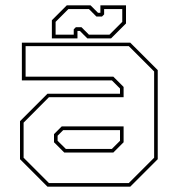

<svg xmlns="http://www.w3.org/2000/svg" viewBox="-20 -700 666 720"><path d="M158 0 55 -103V-245.5L158 -348.5H430V-368L399.5 -398.5H62V-540H468.5L571.5 -437V-103L468.5 0ZM221 -128 182.5 -166.5V-197L211.5 -226H443.5V-166.5L405 -128ZM163.5 -13.5H463L558 -108.5V-432L463 -527H76V-412.5H405L443.5 -374V-335.5H163.5L68.5 -240V-108.5ZM227 -141.5H399.5L430 -172V-212H217L196 -191V-172ZM174.5 -556V-624L230.5 -680H319.5L347.5 -652H356.5V-680H452.5V-612L396.5 -556H307.5L279.5 -584H270.5V-556ZM188.5 -570H256.5V-590L264.5 -598H285.5L313.5 -570H390.5L438.5 -618V-666H370.5V-646L362.5 -638H341.5L313.5 -666H236.5L188.5 -618Z"/></svg>

Font: Tourney Thin Thin
Style: Regular
Weight: 250
Version: Version 1.015